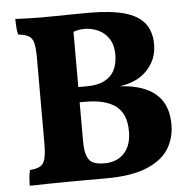

<svg xmlns="http://www.w3.org/2000/svg" viewBox="-50 -729 777 782"><g transform="rotate(-5 338.5 -338.0)"><path d="M40.8 -679Q60.2 -678 90.5 -677Q120.8 -676 147.2 -676Q172.4 -676 207.8 -676.5Q243.2 -677 279 -677.5Q314.8 -678 341.8 -678Q429.2 -678 485.3 -662.7Q541.4 -647.4 568.2 -613.9Q595 -580.4 595 -526.6Q595 -466.2 554.8 -422.8Q514.6 -379.4 441.6 -368.8Q505 -365.2 548.8 -345.1Q592.6 -325 614.8 -287.8Q637 -250.6 637 -195.2Q637 -138.4 608.6 -94.5Q580.2 -50.6 517.3 -25.3Q454.4 0 351.4 0Q313.8 0 272 0Q230.2 0 188.7 0.5Q147.2 1 109.3 1.5Q71.4 2 40.4 3Q40.4 -15.4 42 -32.4Q43.6 -49.4 47.2 -61Q74.2 -63 88.9 -71.3Q103.6 -79.6 109.2 -101.9Q114.8 -124.2 114.8 -167.4V-514.2Q114.8 -554.4 109.4 -575Q104 -595.6 89.1 -603.7Q74.2 -611.8 47 -615Q43.4 -627.2 42.1 -645.6Q40.8 -664 40.8 -679ZM272.4 -639.2V-162Q272.4 -119.2 281.1 -97.5Q289.8 -75.8 307.1 -68.7Q324.4 -61.6 351 -61.6Q402.8 -61.6 432.5 -93.4Q462.2 -125.2 462.2 -183Q462.2 -223.4 449.5 -249.6Q436.8 -275.8 414 -290.7Q391.2 -305.6 361.2 -311.9Q331.2 -318.2 296.6 -318.2H243.6V-380.4H306.4Q351.2 -380.4 379.7 -395.1Q408.2 -409.8 421.2 -436.6Q434.2 -463.4 434.2 -498.4Q434.2 -538.4 417.3 -564.2Q400.4 -590 373.7 -602.1Q347 -614.2 317 -614.2Q300 -614.2 287.1 -610.7Q274.2 -607.2 258.4 -601.4Z"/></g></svg>

Font: Vollkorn
Style: Regular
Weight: 400
Designer: Friedrich Althausen
Foundry: Friedrich Althausen
Version: Version 4.104